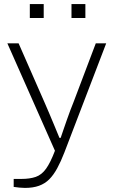

<svg xmlns="http://www.w3.org/2000/svg" viewBox="-20 -738 556 940"><path d="M102 182Q89 182 75 180.5Q61 179 47 177V138H85Q126 138 155 128Q184 118 205.5 88Q227 58 249 0L16 -526H71L200 -232Q209 -212 221.5 -182Q234 -152 247.5 -120Q261 -88 271 -63H277Q283 -81 291 -104Q299 -127 307.5 -151.5Q316 -176 324.5 -198.5Q333 -221 340 -238L449 -526H500L295 9Q278 53 260 86Q242 119 221 140Q200 161 171 171.5Q142 182 102 182ZM126 -650V-718H194V-650ZM330 -650V-718H398V-650Z"/></svg>

Font: Archivo SemiExpanded Thin
Style: Regular
Weight: 250
Width: 6
Designer: Hector Gatti
Foundry: Omnibus-Type
Version: Version 2.001